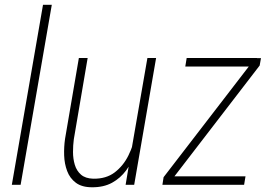

<svg xmlns="http://www.w3.org/2000/svg" viewBox="-20 -770 1117 800"><path d="M195.8 -750 65.9 0H29.3L159.2 -750Z M523.9 -123 594.2 -528.3H630.4L539.1 0H503.4ZM545.4 -212.4 564.9 -212.9Q557.6 -172.4 543.5 -132.3Q529.3 -92.3 505.6 -60.1Q481.9 -27.8 446.8 -8.5Q411.6 10.7 363.3 10.3Q321.3 10.3 296.1 -8.5Q271 -27.3 259.8 -57.4Q248.5 -87.4 247.3 -122.3Q246.1 -157.2 251 -191.4L308.6 -528.3H345.2L287.6 -189.9Q284.2 -165 284.2 -136.7Q284.2 -108.4 291.7 -83.3Q299.3 -58.1 317.6 -42.2Q335.9 -26.4 368.2 -25.4Q422.4 -24.4 458.3 -52Q494.1 -79.6 515.1 -122.3Q536.1 -165 545.4 -212.4Z M1002.9 -35.2 997.1 0H668L673.3 -35.2ZM1062 -497.1 679.7 0H656.7L661.6 -31.7L1043.5 -527.8H1067.4ZM1050.8 -528.3 1044.9 -492.7H752L757.8 -528.3Z"/></svg>

Font: Roboto Condensed ExtraLight
Style: Italic
Weight: 250
Italic angle: -12°
Designer: Christian Robertson
Foundry: Google
Version: Version 3.008; 2023